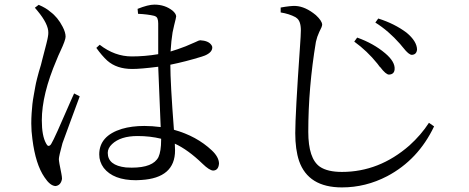

<svg xmlns="http://www.w3.org/2000/svg" viewBox="-20 -773 2040 836"><path d="M131.8 -739.3 148.4 -752Q180.7 -738.3 199.2 -721.7Q231.4 -698.2 252.9 -656.2Q265.6 -631.8 265.6 -613.3Q265.6 -598.6 243.2 -550.8Q233.4 -530.3 226.6 -512.7Q162.1 -362.3 162.1 -249Q162.1 -181.6 180.7 -148.4Q189.5 -129.9 201.2 -143.6Q203.1 -146.5 204.1 -148.4Q215.8 -166 289.1 -335.9Q297.9 -355.5 302.7 -366.2L327.1 -353.5Q318.4 -328.1 288.1 -248Q258.8 -168 252 -149.4Q236.3 -91.8 236.3 -80.1Q236.3 -69.3 247.1 -17.6Q250 -2.9 250 5.9Q245.1 34.2 221.7 37.1Q198.2 36.1 173.8 -1Q134.8 -57.6 121.1 -167Q116.2 -202.1 116.2 -235.4Q116.2 -256.8 117.7 -279.8Q119.1 -302.7 121.1 -319.8Q123 -336.9 127.4 -360.8Q131.8 -384.8 133.8 -396.5Q135.7 -408.2 141.6 -431.6Q147.5 -455.1 149.4 -460.9Q151.4 -466.8 158.2 -490.2L164.1 -513.7Q187.5 -601.6 188.5 -612.3Q190.4 -622.1 190.4 -629.9Q191.4 -668 142.6 -726.6Q137.7 -732.4 131.8 -739.3ZM681.6 -164.1V-168.9Q633.8 -180.7 579.1 -180.7Q504.9 -180.7 467.8 -145.5Q449.2 -127.9 449.2 -107.4Q449.2 -52.7 528.3 -43.9Q541 -43 553.7 -43Q646.5 -43 669.9 -88.9Q681.6 -114.3 681.6 -164.1ZM581.1 -712.9 579.1 -734.4Q625 -752.9 652.3 -752.9Q698.2 -752.9 731.4 -726.6Q746.1 -713.9 747.1 -702.1Q747.1 -697.3 738.3 -663.1Q734.4 -648.4 731.4 -631.8Q725.6 -596.7 722.7 -548.8Q752.9 -557.6 788.1 -571.3Q807.6 -579.1 831.1 -589.8Q846.7 -597.7 851.6 -597.7Q887.7 -595.7 900.4 -577.1Q904.3 -572.3 904.3 -566.4Q904.3 -544.9 872.1 -531.2Q865.2 -529.3 858.4 -526.4Q789.1 -504.9 721.7 -491.2Q721.7 -412.1 737.3 -208Q835.9 -180.7 902.3 -118.2Q932.6 -89.8 933.6 -61.5Q931.6 -31.2 908.2 -30.3Q891.6 -31.2 862.3 -59.6Q798.8 -121.1 741.2 -147.5Q742.2 -135.7 742.2 -118.2Q742.2 2 594.7 10.7Q583 11.7 572.3 11.7Q473.6 11.7 431.6 -42Q412.1 -68.4 412.1 -100.6Q412.1 -181.6 510.7 -211.9Q553.7 -224.6 608.4 -224.6Q642.6 -224.6 679.7 -219.7Q668.9 -480.5 668.9 -482.4Q592.8 -472.7 555.7 -472.7Q488.3 -472.7 447.3 -508.8Q423.8 -530.3 399.4 -564.5L414.1 -578.1Q479.5 -527.3 553.7 -527.3Q610.4 -527.3 668.9 -537.1Q668.9 -541 668.9 -670.9Q668.9 -697.3 656.2 -702.1Q653.3 -703.1 651.4 -704.1Q623 -710.9 581.1 -712.9Z M1673.8 -448.2Q1660.2 -448.2 1635.7 -480.5Q1633.8 -481.4 1631.8 -484.4Q1626 -492.2 1623 -496.1Q1579.1 -550.8 1522.5 -591.8L1535.2 -609.4Q1606.4 -584 1657.2 -541Q1701.2 -503.9 1698.2 -470.7Q1696.3 -449.2 1673.8 -448.2ZM1773.4 -534.2Q1759.8 -534.2 1736.3 -564.5Q1734.4 -566.4 1731.4 -570.3Q1724.6 -578.1 1721.7 -582Q1671.9 -638.7 1614.3 -674.8L1627 -692.4Q1698.2 -669.9 1750 -630.9Q1794.9 -593.8 1795.9 -557.6Q1793.9 -535.2 1773.4 -534.2ZM1266.6 -698.2Q1239.3 -712.9 1202.1 -718.8V-740.2Q1245.1 -748 1266.6 -747.1Q1309.6 -745.1 1355.5 -707Q1381.8 -682.6 1382.8 -666Q1382.8 -657.2 1370.1 -633.8Q1360.4 -613.3 1355.5 -590.8Q1322.3 -391.6 1322.3 -199.2Q1322.3 -82 1373 -46.9Q1406.2 -24.4 1468.8 -24.4Q1630.9 -24.4 1762.7 -139.6Q1813.5 -185.5 1847.7 -238.3L1870.1 -222.7Q1800.8 -77.1 1666 -5.9Q1572.3 43 1468.8 43Q1322.3 43 1282.2 -72.3Q1265.6 -122.1 1265.6 -193.4Q1265.6 -275.4 1286.1 -568.4Q1290 -622.1 1290 -640.6Q1290 -682.6 1270.5 -695.3Q1268.6 -697.3 1266.6 -698.2Z"/></svg>

Font: GenYoMin JP Regular
Style: Regular
Weight: 400
Version: Version 1.001;PS 1;hotconv 16.6.51;makeotf.lib2.5.65220 DEVE